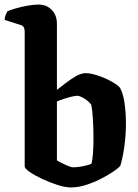

<svg xmlns="http://www.w3.org/2000/svg" viewBox="-28 -820 605 840"><path d="M283 0Q257 0 223 -11Q189 -22 156 -37.5Q123 -53 101.5 -68Q80 -83 80 -92V-683Q80 -692 76.5 -699.5Q73 -707 64 -710L-8 -733Q-7 -746 -2.5 -756.5Q2 -767 5 -771Q16 -776 40 -783Q64 -790 91.5 -795Q119 -800 141 -800Q176 -800 198.5 -776.5Q221 -753 221 -717V-427Q235 -437 257 -454.5Q279 -472 303 -486Q327 -500 346 -500Q368 -500 398.5 -490Q429 -480 457 -465Q485 -450 497 -436Q511 -411 517 -368Q523 -325 523 -282Q523 -227 515.5 -175.5Q508 -124 498 -94Q487 -82 463.5 -66.5Q440 -51 409 -35.5Q378 -20 345.5 -10Q313 0 283 0ZM293 -88Q311 -88 336.5 -93Q362 -98 372 -104Q376 -115 378.5 -146Q381 -177 381 -208Q381 -259 378.5 -299.5Q376 -340 371 -362Q367 -369 355.5 -378.5Q344 -388 331 -394.5Q318 -401 310 -401Q302 -401 285 -397Q268 -393 250 -387Q232 -381 221 -376V-118Q237 -109 259.5 -98.5Q282 -88 293 -88Z"/></svg>

Font: Texturina 72pt ExtraBold
Style: Regular
Weight: 800
Designer: Guillermo Torres Carreño
Foundry: Omnibus-Type
Version: Version 1.002; ttfautohint (v1.8.3)